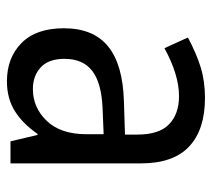

<svg xmlns="http://www.w3.org/2000/svg" viewBox="-48 -538 597 540"><g transform="rotate(90 250.0 -268.5)"><path d="M60 -150Q60 -233 111 -274.5Q162 -316 265 -319L359 -322V-357Q359 -418 330 -446Q301 -474 251 -474Q191 -474 116 -433L86 -499Q131 -523 170 -535Q209 -547 256 -547Q345 -547 392.5 -502.5Q440 -458 440 -367V0H378L360 -76H357Q328 -34 292.5 -12Q257 10 209 10Q143 10 101.5 -31Q60 -72 60 -150ZM358 -214V-262L285 -259Q214 -256 180 -230Q146 -204 146 -152Q146 -107 170 -85Q194 -63 231 -63Q283 -63 320.5 -102Q358 -141 358 -214Z"/></g></svg>

Font: Noto Sans Mono UI Cond
Style: Regular
Weight: 400
Width: 3
Monospace: yes
Designer: Monotype Design team
Foundry: Monotype Imaging Inc.
Version: Version 1.000